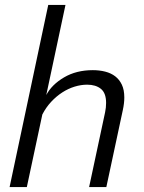

<svg xmlns="http://www.w3.org/2000/svg" viewBox="-20 -760 583 780"><path d="M342 0 407 -304Q411 -323 411 -342Q411 -382 390 -399Q369 -416 334 -416Q309 -416 283 -408Q257 -400 233 -384.5Q209 -369 188 -346.5Q167 -324 152 -295L89 0H19L176 -740H246L168 -374Q190 -416 240 -445.5Q290 -475 357 -475Q384 -475 407.5 -469Q431 -463 448 -450Q465 -437 475 -416Q485 -395 485 -364Q485 -341 479 -313L412 0Z"/></svg>

Font: Quattrocento Sans
Style: Italic
Weight: 400
Designer: Pablo Impallari
Foundry: Pablo Impallari, Igino Marini, Brenda Gallo
Version: Version 2.000